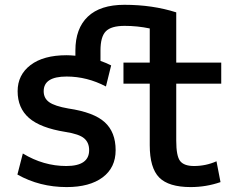

<svg xmlns="http://www.w3.org/2000/svg" viewBox="-20 -761 1005 792"><path d="M160.2 -384.8Q160.2 -355.5 183.1 -339.4Q206.1 -323.2 261.7 -313.5Q367.2 -297.9 412.1 -256.8Q457 -215.8 457 -141.6Q457 -69.3 403.3 -29.3Q349.6 10.7 254.9 10.7Q143.6 10.7 51.8 -41L74.2 -127.9Q159.2 -76.2 253.4 -76.2Q347.7 -76.2 347.7 -141.6Q347.7 -172.9 327.1 -190.4Q306.6 -208 250 -216.8Q146.5 -233.4 99.6 -274.4Q52.7 -315.4 52.7 -384.8Q52.7 -452.1 106 -492.7Q159.2 -533.2 254.9 -533.2Q268.6 -533.2 291 -531.2V-552.7Q291 -643.6 342.3 -692.4Q393.6 -741.2 493.2 -741.2Q609.4 -741.2 707 -710V-502.9H892.6V-416H707V-180.7Q707 -117.2 723.1 -96.7Q739.3 -76.2 780.3 -76.2Q829.1 -76.2 873 -95.7L889.6 -9.8Q830.1 10.7 766.6 10.7Q675.8 10.7 636.7 -28.8Q597.7 -68.4 597.7 -162.1V-416H489.3V-502.9H597.7V-643.6Q546.9 -654.3 494.1 -654.3Q438.5 -654.3 416.5 -631.8Q394.5 -609.4 394.5 -552.7V-509.8Q417 -502 438.5 -491.2L417 -404.3Q338.9 -445.3 254.9 -445.3Q160.2 -445.3 160.2 -384.8Z"/></svg>

Font: Gen Shin Gothic Medium
Style: Regular
Weight: 500
Designer: [Source Han Sans]
Ryoko NISHIZUKA  (kana & ideographs); Paul D. Hunt (Latin, Greek & Cyrillic); Wenlong ZHANG  (bopomofo
Version: Version 1.002.20150607